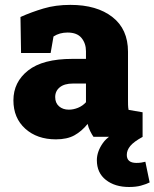

<svg xmlns="http://www.w3.org/2000/svg" viewBox="-20 -558 630 783"><path d="M208 10.3Q131.3 10.3 83 -33.2Q34.7 -76.7 34.7 -148.9Q34.7 -223.1 94.5 -270.5Q154.3 -317.9 275.4 -317.9H330.6V-349.1Q330.6 -380.9 312.5 -403.1Q294.4 -425.3 255.4 -425.3Q222.7 -425.3 198.2 -409.2L186.5 -341.8H65.9L63.5 -488.8Q108.4 -508.8 157.5 -523.4Q206.5 -538.1 267.1 -538.1Q375 -538.1 438.5 -488.5Q502 -439 502 -347.2V-152.3Q502 -141.1 502.2 -130.4Q502.4 -119.6 504.4 -109.9L561.5 -100.1V0H361.3Q355 -8.8 347.7 -23.4Q340.3 -38.1 337.4 -52.7Q313.5 -22.9 283.7 -6.3Q253.9 10.3 208 10.3ZM260.7 -110.8Q279.3 -110.8 298.1 -118.4Q316.9 -126 330.6 -141.1V-217.3H277.3Q242.7 -217.3 223.9 -202.1Q205.1 -187 205.1 -162.1Q205.1 -138.2 220.7 -124.5Q236.3 -110.8 260.7 -110.8ZM506.3 204.6Q448.7 204.6 411.9 175.8Q375 147 375 95.2Q375 60.5 399.4 25.6Q423.8 -9.3 483.9 -30.3L562 0Q525.4 20 511.2 37.4Q497.1 54.7 497.1 73.7Q497.1 106.4 536.6 106.4Q547.4 106.4 556.4 105Q565.4 103.5 572.8 101.6L590.3 186Q574.2 193.8 554.2 199.2Q534.2 204.6 506.3 204.6Z"/></svg>

Font: Roboto Slab Black
Style: Regular
Weight: 900
Designer: Google
Version: Version 2.000; ttfautohint (v1.8.1.43-b0c9)